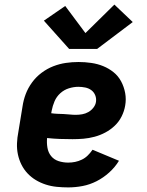

<svg xmlns="http://www.w3.org/2000/svg" viewBox="-20 -808 640 836"><path d="M277 8Q252 8 227 5.5Q202 3 179 -4.5Q156 -12 136 -24Q116 -36 100 -53Q84 -70 73.5 -91Q63 -112 58 -135.5Q53 -159 54 -184Q55 -209 60 -234L78 -344Q82 -372 92 -398.5Q102 -425 119.5 -449Q137 -473 161 -491Q185 -509 212 -519.5Q239 -530 266.5 -534Q294 -538 322 -538Q350 -538 377.5 -534Q405 -530 429.5 -520Q454 -510 474.5 -493.5Q495 -477 507.5 -453.5Q520 -430 525 -403Q530 -376 525 -348Q521 -324 509.5 -301Q498 -278 479.5 -260.5Q461 -243 438.5 -231Q416 -219 391.5 -212.5Q367 -206 343.5 -204Q320 -202 296 -202Q268 -202 240.5 -203Q213 -204 185 -207Q183 -186 186.5 -165Q190 -144 202.5 -128.5Q215 -113 235 -106.5Q255 -100 277 -100Q292 -100 307 -103Q322 -106 336.5 -113Q351 -120 362.5 -131.5Q374 -143 383 -156L498 -108Q481 -80 455.5 -57Q430 -34 400.5 -19Q371 -4 339.5 2Q308 8 277 8ZM310 -308Q324 -308 338 -310.5Q352 -313 364.5 -320Q377 -327 386.5 -339Q396 -351 398 -365Q400 -380 394.5 -393.5Q389 -407 377.5 -415.5Q366 -424 351 -427Q336 -430 321 -430Q301 -430 280 -423.5Q259 -417 242.5 -402Q226 -387 217.5 -367Q209 -347 205 -326L203 -315Q216 -313 229.5 -312.5Q243 -312 256.5 -311.5Q270 -311 283.5 -309.5Q297 -308 310 -308ZM281 -595 171 -718 264 -782 352 -664 478 -788 558 -712 403 -595Z"/></svg>

Font: Iosevka Curly Slab XBdEx
Style: Italic
Weight: 800
Width: 7
Italic angle: -9°
Monospace: yes
Designer: Belleve Invis
Foundry: Belleve Invis
Version: Version 11.1.0; ttfautohint (v1.8.3)